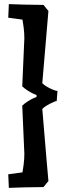

<svg xmlns="http://www.w3.org/2000/svg" viewBox="-20 -786 329 931"><path d="M157.2 -325.2V-315.9Q154.3 -314.9 143.1 -310.1Q131.8 -305.2 116.5 -295.7Q101.1 -286.1 87.9 -273.9L98.1 -40Q98.1 -15.1 94.5 13.4Q90.8 42 88.9 49.8L20 59.1L22.9 125Q40 124 94 122.6Q147.9 121.1 190.9 121.1L214.8 91.8Q212.9 67.9 204.8 -22.5Q196.8 -112.8 185.1 -257.8Q197.3 -270 222.2 -283Q247.1 -295.9 254.9 -295.9L258.8 -345.2Q247.6 -345.2 222.2 -357.7Q196.8 -370.1 185.1 -382.8L214.8 -732.9L190.9 -762.2Q147.9 -762.2 94 -763.7Q40 -765.1 22.9 -766.1L20 -700.2L88.9 -690.9Q90.8 -683.1 94.5 -654.5Q98.1 -626 98.1 -601.1L87.9 -367.2Q101.1 -355 116.5 -345.5Q131.8 -335.9 142.8 -331.1Q153.8 -326.2 157.2 -325.2Z"/></svg>

Font: Sura
Style: Bold
Weight: 700
Designer: Carolina Giovagnoli
Foundry: Huerta Tipografica
Version: Version 1.002;PS 001.002;hotconv 1.0.70;makeotf.lib2.5.58329